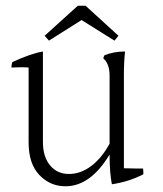

<svg xmlns="http://www.w3.org/2000/svg" viewBox="-20 -739 569 671"><path d="M265 -669 151 -597 136 -614 252 -719H279L394 -614L380 -597ZM413 -477V-151Q442 -150 457 -150Q472 -150 480 -150Q481 -142 481 -137.5Q481 -133 481 -130Q431 -104 371 -95Q363 -135 363 -199Q296 -88 209 -88Q155 -88 117.5 -127.5Q80 -167 80 -241V-503Q68 -504 53 -504Q38 -504 20 -503Q20 -513 23 -522Q88 -552 130 -559V-243Q130 -191 155 -161Q180 -131 221 -131Q262 -131 299 -159Q336 -187 363 -237V-475Q363 -516 341 -535Q343 -543 344 -545Q375 -559 417 -559Q413 -523 413 -477Z"/></svg>

Font: Halant Light
Style: Regular
Weight: 300
Designer: Hitesh Malaviya (Devanagari), Satya Rajpurohit (Latin)
Foundry: Indian Type Foundry
Version: Version 1.101;PS 1.0;hotconv 1.0.78;makeotf.lib2.5.61930; tt